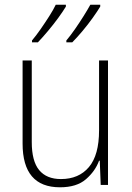

<svg xmlns="http://www.w3.org/2000/svg" viewBox="-20 -786 562 816"><path d="M439 -529V0H408L404 -103H401Q385 -59 345.5 -24.5Q306 10 235 10Q76 10 76 -176V-529H115V-182Q115 -101 146.5 -63Q178 -25 239 -25Q315 -25 358 -76Q401 -127 401 -232V-529ZM406 -758Q394 -738 374 -710Q354 -682 330.5 -654Q307 -626 287 -606H262V-614Q279 -634 298.5 -662Q318 -690 335.5 -718Q353 -746 364 -766H406ZM260 -758Q248 -738 228 -710.5Q208 -683 184.5 -655Q161 -627 141 -606H116V-614Q133 -634 152.5 -662Q172 -690 189.5 -717.5Q207 -745 217 -766H260Z"/></svg>

Font: Noto Sans Ethiopic SemiCondensed ExtraLight
Style: Regular
Weight: 200
Width: 4
Designer: Monotype Design Team
Foundry: Monotype Imaging Inc.
Version: Version 2.102; ttfautohint (v1.8.4.7-5d5b)